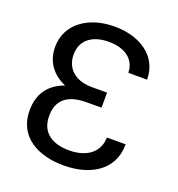

<svg xmlns="http://www.w3.org/2000/svg" viewBox="-134 -848 900 969"><g transform="rotate(20 315.5 -363.5)"><path d="M315.3 -329.5H394.9V-410.5H315.3C210.2 -410.5 170.5 -470.9 170.5 -534.1C170.5 -605.8 220.9 -654.8 317.5 -654.8C408.4 -654.8 461.6 -608 461.6 -541.2H562.5C562.5 -661.9 460.9 -737.2 317.5 -737.2C178.3 -737.2 69.6 -662.6 69.6 -537.6C69.6 -459.2 113.3 -401.6 183.9 -371.8C103.7 -343.8 58.2 -284.4 58.2 -193.2C58.2 -49.7 179 9.9 313.9 9.9C450.3 9.9 572.4 -52.6 572.4 -197.4H471.6C471.6 -127.8 419.7 -71 313.2 -71C228 -71 160.5 -108 160.5 -200.3C160.5 -286.9 213.1 -329.5 315.3 -329.5Z"/></g></svg>

Font: Margiela Sans
Style: Regular
Weight: 400
Designer: Stefan Endress, Andreas Faust
Version: Version 1.100;FEAKit 1.0